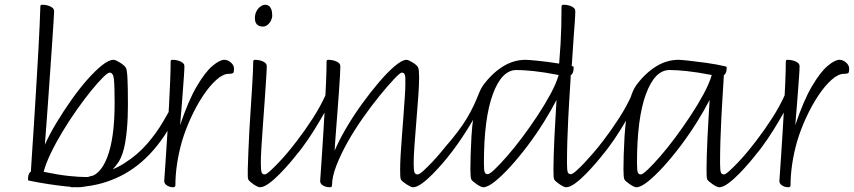

<svg xmlns="http://www.w3.org/2000/svg" viewBox="-20 -776 3598 809"><path d="M307 13Q294 13 259.5 9.5Q225 6 182.5 -0.5Q140 -7 102 -15Q101 -15 99.5 -16Q98 -17 98 -21Q98 -35 102 -43.5Q106 -52 110 -52Q112 -85 115 -130.5Q118 -176 121.5 -229.5Q125 -283 128.5 -341Q132 -399 135.5 -457Q139 -515 142 -569Q145 -623 147 -669Q149 -715 150 -748Q150 -752 151.5 -754Q153 -756 159 -756Q170 -756 181 -753Q192 -750 200 -744Q208 -738 208 -729Q208 -719 205.5 -682Q203 -645 199.5 -591Q196 -537 191.5 -475.5Q187 -414 183 -354Q179 -294 175 -244.5Q171 -195 169 -166Q188 -209 217.5 -258Q247 -307 280.5 -354.5Q314 -402 347.5 -440Q381 -478 410 -501Q439 -524 458 -524Q463 -524 470.5 -520.5Q478 -517 486 -512Q494 -507 500.5 -501.5Q507 -496 510 -491Q515 -484 517 -448Q519 -412 519 -333Q519 -310 518 -283Q517 -256 514.5 -228.5Q512 -201 507.5 -175Q503 -149 496 -128.5Q489 -108 480 -94Q457 -61 429.5 -37Q402 -13 371.5 0Q341 13 307 13ZM343 -30Q399 -30 431 -111Q463 -192 463 -341Q463 -414 460 -442Q457 -470 442 -470Q434 -470 413 -449Q392 -428 363.5 -393Q335 -358 304 -314Q273 -270 244.5 -223Q216 -176 194.5 -131.5Q173 -87 164 -52Q227 -39 271 -34.5Q315 -30 343 -30Z M284 13Q272 13 279 6.5Q286 0 303.5 -9Q321 -18 340 -26Q359 -34 371 -36Q449 -53 504.5 -88.5Q560 -124 599.5 -169.5Q639 -215 667 -263Q695 -311 718 -353Q725 -365 729.5 -364.5Q734 -364 736 -355Q738 -346 736 -332Q734 -318 727 -303Q702 -248 672.5 -204Q643 -160 610 -125.5Q577 -91 541 -66Q505 -41 467 -24.5Q429 -8 390 1Q364 7 337 10Q310 13 284 13Z M710 13Q701 13 692.5 10Q684 7 678 1Q672 -5 672 -14Q672 -15 674 -43Q676 -71 679 -117Q682 -163 685.5 -218Q689 -273 692 -329Q695 -385 697 -434Q699 -483 699 -516Q699 -520 700.5 -522Q702 -524 707 -524Q718 -524 729.5 -521Q741 -518 749 -512Q757 -506 757 -497Q757 -483 755 -455Q753 -427 750.5 -393.5Q748 -360 745.5 -328Q743 -296 741 -274.5Q739 -253 739 -249Q774 -353 809.5 -413Q845 -473 875.5 -498.5Q906 -524 925 -524Q940 -524 953 -512.5Q966 -501 966 -487Q966 -476 964 -470.5Q962 -465 944 -465Q920 -465 891.5 -439.5Q863 -414 835.5 -372.5Q808 -331 784.5 -280Q761 -229 746 -178Q733 -132 726 -85.5Q719 -39 719 5Q719 9 716.5 11Q714 13 710 13Z M1075 13Q1071 13 1063.5 9.5Q1056 6 1048 0.5Q1040 -5 1034 -10.5Q1028 -16 1026 -20Q1024 -25 1024 -35.5Q1024 -46 1024 -63Q1025 -95 1026.5 -136Q1028 -177 1030.5 -222Q1033 -267 1036 -311.5Q1039 -356 1041.5 -396.5Q1044 -437 1045.5 -468Q1047 -499 1047 -516Q1047 -520 1048.5 -522Q1050 -524 1055 -524Q1066 -524 1077.5 -521Q1089 -518 1096.5 -512Q1104 -506 1104 -497Q1104 -483 1101.5 -444.5Q1099 -406 1095.5 -355Q1092 -304 1088 -251.5Q1084 -199 1081.5 -155.5Q1079 -112 1079 -89Q1079 -58 1082.5 -49.5Q1086 -41 1095 -41Q1102 -41 1118.5 -56Q1135 -71 1155 -92Q1175 -113 1192 -133.5Q1209 -154 1217 -164Q1219 -166 1220.5 -168Q1222 -170 1224 -170Q1227 -170 1232.5 -160.5Q1238 -151 1238 -141Q1238 -138 1237.5 -135.5Q1237 -133 1235 -131Q1223 -115 1202.5 -91Q1182 -67 1158.5 -43Q1135 -19 1113 -3Q1091 13 1075 13ZM1088 -664Q1078 -664 1070.5 -667.5Q1063 -671 1058.5 -679Q1054 -687 1054 -699Q1054 -716 1060.5 -728.5Q1067 -741 1077.5 -748.5Q1088 -756 1098 -756Q1106 -756 1112.5 -751.5Q1119 -747 1123 -737Q1127 -727 1127 -710Q1127 -700 1121.5 -689Q1116 -678 1107 -671Q1098 -664 1088 -664Z M1181 -82Q1174 -79 1170 -81Q1166 -83 1165.5 -88Q1165 -93 1168.5 -100.5Q1172 -108 1179 -116Q1199 -141 1231.5 -183Q1264 -225 1298 -277.5Q1332 -330 1356 -385Q1362 -397 1366.5 -388.5Q1371 -380 1372.5 -365Q1374 -350 1369 -341Q1353 -311 1329.5 -270.5Q1306 -230 1279 -190Q1252 -150 1226.5 -120.5Q1201 -91 1181 -82Z M1369 13Q1360 13 1350.5 10Q1341 7 1335 1Q1329 -5 1329 -14Q1329 -15 1331 -43Q1333 -71 1336 -116.5Q1339 -162 1342.5 -217.5Q1346 -273 1349 -329Q1352 -385 1354 -434Q1356 -483 1356 -516Q1356 -520 1357.5 -522Q1359 -524 1364 -524Q1375 -524 1386.5 -521Q1398 -518 1406 -512Q1414 -506 1414 -497Q1414 -486 1412.5 -456Q1411 -426 1408 -387Q1405 -348 1402 -306Q1399 -264 1396 -227.5Q1393 -191 1391.5 -167.5Q1390 -144 1390 -141Q1408 -184 1438.5 -236Q1469 -288 1505.5 -338.5Q1542 -389 1578 -431Q1614 -473 1644.5 -498.5Q1675 -524 1693 -524Q1697 -524 1704.5 -520.5Q1712 -517 1720 -512Q1728 -507 1734 -501.5Q1740 -496 1742 -491Q1744 -487 1745 -476Q1746 -465 1746 -448Q1746 -419 1742.5 -370.5Q1739 -322 1734.5 -267.5Q1730 -213 1726.5 -165Q1723 -117 1723 -89Q1723 -58 1726.5 -49.5Q1730 -41 1740 -41Q1747 -41 1763.5 -56Q1780 -71 1800 -92Q1820 -113 1837 -133.5Q1854 -154 1862 -164Q1864 -166 1865.5 -168Q1867 -170 1869 -170Q1872 -170 1877.5 -160.5Q1883 -151 1883 -141Q1883 -138 1882.5 -135.5Q1882 -133 1880 -131Q1868 -115 1847.5 -91Q1827 -67 1803.5 -43Q1780 -19 1758 -3Q1736 13 1720 13Q1716 13 1708.5 9.5Q1701 6 1692.5 0.5Q1684 -5 1677.5 -10.5Q1671 -16 1669 -20Q1667 -25 1666.5 -35.5Q1666 -46 1666 -63Q1666 -86 1668 -122.5Q1670 -159 1673.5 -202Q1677 -245 1680 -287.5Q1683 -330 1685.5 -365.5Q1688 -401 1688 -422Q1689 -453 1685.5 -461.5Q1682 -470 1673 -470Q1666 -470 1640.5 -443Q1615 -416 1579.5 -372.5Q1544 -329 1508 -277.5Q1472 -226 1445 -178Q1417 -128 1398 -80Q1379 -32 1379 5Q1379 9 1376.5 11Q1374 13 1369 13Z M1868 -116Q1863 -110 1857.5 -111.5Q1852 -113 1848 -119Q1844 -125 1845 -134Q1846 -143 1853 -153Q1886 -191 1909 -221.5Q1932 -252 1948 -279Q1964 -306 1976 -331.5Q1988 -357 1999 -385Q2000 -388 2006.5 -388Q2013 -388 2017 -381.5Q2021 -375 2014 -355Q2006 -330 1988 -297Q1970 -264 1948 -229Q1926 -194 1904.5 -164Q1883 -134 1868 -116Z M2016 13Q2012 13 2004.5 9.5Q1997 6 1989 0.5Q1981 -5 1974.5 -10.5Q1968 -16 1966 -20Q1962 -28 1962 -63Q1962 -86 1963 -122.5Q1964 -159 1966.5 -201.5Q1969 -244 1975 -285.5Q1981 -327 1991 -361.5Q2001 -396 2016 -417Q2053 -467 2098.5 -495.5Q2144 -524 2194 -524Q2205 -524 2246 -520Q2287 -516 2336 -508Q2340 -555 2342 -591.5Q2344 -628 2345 -665Q2346 -702 2346 -748Q2346 -752 2348 -754Q2350 -756 2355 -756Q2366 -756 2377.5 -753Q2389 -750 2396.5 -744Q2404 -738 2404 -729Q2404 -723 2403.5 -710Q2403 -697 2401.5 -677.5Q2400 -658 2398 -631.5Q2396 -605 2394 -571.5Q2392 -538 2389 -497H2393Q2395 -497 2396 -495.5Q2397 -494 2397 -490Q2397 -477 2393 -468.5Q2389 -460 2385 -460Q2385 -457 2383.5 -432.5Q2382 -408 2379.5 -368.5Q2377 -329 2374.5 -281Q2372 -233 2370.5 -183Q2369 -133 2369 -89Q2369 -58 2372.5 -50Q2376 -42 2385 -42Q2392 -42 2408.5 -56.5Q2425 -71 2445 -92.5Q2465 -114 2482 -134Q2499 -154 2507 -164Q2509 -166 2510.5 -168Q2512 -170 2515 -170Q2517 -170 2522.5 -160.5Q2528 -151 2528 -141Q2528 -137 2527.5 -135Q2527 -133 2525 -131Q2513 -115 2492.5 -91Q2472 -67 2448.5 -43Q2425 -19 2403 -3Q2381 13 2365 13Q2361 13 2353.5 9.5Q2346 6 2338 0.5Q2330 -5 2323.5 -10.5Q2317 -16 2315 -20Q2313 -25 2312.5 -35.5Q2312 -46 2312 -63Q2312 -85 2313 -120Q2314 -155 2316 -196Q2318 -237 2320.5 -278.5Q2323 -320 2325 -355Q2303 -312 2271.5 -261.5Q2240 -211 2203.5 -162.5Q2167 -114 2131 -74.5Q2095 -35 2065 -11Q2035 13 2016 13ZM2035 -42Q2043 -42 2065 -63Q2087 -84 2117.5 -119Q2148 -154 2181 -198Q2214 -242 2245 -289Q2276 -336 2300 -380.5Q2324 -425 2334 -460Q2272 -472 2228.5 -476.5Q2185 -481 2156 -481Q2094 -481 2056.5 -379Q2019 -277 2019 -89Q2019 -58 2022.5 -50Q2026 -42 2035 -42Z M2471 -82Q2464 -79 2460 -81Q2456 -83 2455.5 -88Q2455 -93 2458.5 -100.5Q2462 -108 2469 -116Q2489 -141 2521.5 -183Q2554 -225 2588 -277.5Q2622 -330 2646 -385Q2652 -397 2656.5 -388.5Q2661 -380 2662.5 -365Q2664 -350 2659 -341Q2643 -311 2619.5 -270.5Q2596 -230 2569 -190Q2542 -150 2516.5 -120.5Q2491 -91 2471 -82Z M2661 13Q2657 13 2649.5 9.5Q2642 6 2634 0.5Q2626 -5 2619.5 -10.5Q2613 -16 2611 -20Q2607 -28 2607 -63Q2607 -86 2608 -122.5Q2609 -159 2611.5 -201.5Q2614 -244 2620 -285.5Q2626 -327 2636 -361.5Q2646 -396 2661 -417Q2698 -467 2743.5 -495.5Q2789 -524 2839 -524Q2848 -524 2881 -520.5Q2914 -517 2957 -511Q3000 -505 3038 -496Q3039 -496 3040.5 -495Q3042 -494 3042 -490Q3042 -477 3038 -468.5Q3034 -460 3030 -460Q3030 -457 3028.5 -432.5Q3027 -408 3024.5 -368.5Q3022 -329 3019.5 -281Q3017 -233 3015.5 -183Q3014 -133 3014 -89Q3014 -58 3017.5 -49.5Q3021 -41 3030 -41Q3037 -41 3053.5 -56Q3070 -71 3090 -92Q3110 -113 3127 -133.5Q3144 -154 3152 -164Q3154 -166 3155.5 -168Q3157 -170 3159 -170Q3162 -170 3167.5 -160.5Q3173 -151 3173 -141Q3173 -138 3172.5 -135.5Q3172 -133 3170 -131Q3158 -115 3137.5 -91Q3117 -67 3093.5 -43Q3070 -19 3048 -3Q3026 13 3010 13Q3006 13 2998.5 9.5Q2991 6 2983 0.5Q2975 -5 2968.5 -10.5Q2962 -16 2960 -20Q2958 -25 2957.5 -35.5Q2957 -46 2957 -63Q2957 -85 2958 -120Q2959 -155 2961 -196Q2963 -237 2965.5 -278.5Q2968 -320 2970 -355Q2948 -312 2916.5 -261.5Q2885 -211 2848.5 -162.5Q2812 -114 2776 -74.5Q2740 -35 2710 -11Q2680 13 2661 13ZM2680 -41Q2688 -41 2710 -62Q2732 -83 2762.5 -118Q2793 -153 2826 -197.5Q2859 -242 2890 -289Q2921 -336 2945 -380.5Q2969 -425 2979 -460Q2917 -472 2873.5 -476.5Q2830 -481 2801 -481Q2739 -481 2701.5 -379Q2664 -277 2664 -89Q2664 -58 2667.5 -49.5Q2671 -41 2680 -41Z M3116 -82Q3109 -79 3105 -81Q3101 -83 3100.5 -88Q3100 -93 3103.5 -100.5Q3107 -108 3114 -116Q3134 -141 3166.5 -183Q3199 -225 3233 -277.5Q3267 -330 3291 -385Q3297 -397 3301.5 -388.5Q3306 -380 3307.5 -365Q3309 -350 3304 -341Q3288 -311 3264.5 -270.5Q3241 -230 3214 -190Q3187 -150 3161.5 -120.5Q3136 -91 3116 -82Z M3302 13Q3293 13 3284.5 10Q3276 7 3270 1Q3264 -5 3264 -14Q3264 -15 3266 -43Q3268 -71 3271 -117Q3274 -163 3277.5 -218Q3281 -273 3284 -329Q3287 -385 3289 -434Q3291 -483 3291 -516Q3291 -520 3292.5 -522Q3294 -524 3299 -524Q3310 -524 3321.5 -521Q3333 -518 3341 -512Q3349 -506 3349 -497Q3349 -483 3347 -455Q3345 -427 3342.5 -393.5Q3340 -360 3337.5 -328Q3335 -296 3333 -274.5Q3331 -253 3331 -249Q3366 -353 3401.5 -413Q3437 -473 3467.5 -498.5Q3498 -524 3517 -524Q3532 -524 3545 -512.5Q3558 -501 3558 -487Q3558 -476 3556 -470.5Q3554 -465 3536 -465Q3512 -465 3483.5 -439.5Q3455 -414 3427.5 -372.5Q3400 -331 3376.5 -280Q3353 -229 3338 -178Q3325 -132 3318 -85.5Q3311 -39 3311 5Q3311 9 3308.5 11Q3306 13 3302 13Z"/></svg>

Font: Briem Hand Thin
Style: Regular
Weight: 100
Designer: Gunnlaugur SE Briem, Eben Sorkin
Foundry: Sorkin Type Co.
Version: Version 1.003